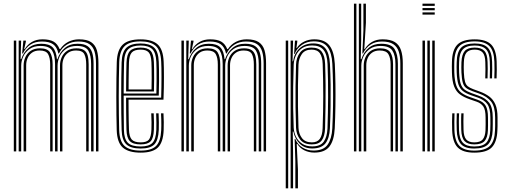

<svg xmlns="http://www.w3.org/2000/svg" viewBox="-20 -820 2752 1040"><path d="M500 0V-475.5Q500 -513.5 492.2 -540.2Q484.5 -567 464 -581.1Q443.5 -595.2 404.5 -595.2Q368.5 -595.2 341.2 -577.8Q314 -560.2 299.5 -530.5H296.2Q288.5 -565.5 267.5 -580.4Q246.5 -595.2 206.8 -595.2Q170.8 -595.2 145.1 -578.5Q119.5 -561.8 104 -530.5H100L106.5 -600H120V-593.8L111 -554.2H114Q129 -579.2 153.4 -593.1Q177.8 -607 210.2 -607Q248.5 -607 270 -594.8Q291.5 -582.5 302.8 -554.2H306.5Q323.8 -580.2 350.2 -593.6Q376.8 -607 408 -607Q450.8 -607 473.5 -591.8Q496.2 -576.5 504.8 -547.6Q513.2 -518.8 513.2 -477.8V0ZM54.8 0V-600H68V0ZM108 0V-466Q108 -489.5 117.6 -510.6Q127.2 -531.8 146.9 -545Q166.5 -558.2 196.8 -558.2Q237.8 -558.2 251.4 -535.5Q265 -512.8 265 -471.2V0H251.8V-470.5Q251.8 -507 240.5 -526.8Q229.2 -546.5 195 -546.5Q170 -546.5 153.9 -535.2Q137.8 -524 129.8 -505.9Q121.8 -487.8 121.8 -466.8V0ZM81.2 0V-600H94.5L91.5 -499.5H95Q107.2 -537.2 134.8 -560.2Q162.2 -583.2 203.5 -583Q246 -583 265.2 -563.5Q284.5 -544 288.2 -499.5H291.2Q303.5 -537 331.4 -560.2Q359.2 -583.5 400.5 -583Q435 -583 453.6 -570.5Q472.2 -558 479.5 -534Q486.8 -510 486.8 -474.8V0H473.5V-473.2Q473.5 -520.5 458.4 -545.9Q443.2 -571.2 396.2 -571.2Q361 -571.2 337.6 -554.9Q314.2 -538.5 303 -514Q291.8 -489.5 291.8 -464.8V0H278.2V-473.2Q278.2 -520.5 262.4 -545.9Q246.5 -571.2 199.2 -571.2Q164 -571.2 140.8 -554.9Q117.5 -538.5 106.1 -514Q94.8 -489.5 94.8 -464.8V0ZM305 0V-465.8Q305 -489.5 314.6 -510.6Q324.2 -531.8 343.9 -545Q363.5 -558.2 393.8 -558.2Q421.2 -558.2 435.5 -548.1Q449.8 -538 455 -518.5Q460.2 -499 460.2 -471.2V0H447V-470.5Q447 -505.5 437 -526Q427 -546.5 392 -546.5Q367 -546.5 350.6 -535.2Q334.2 -524 326.1 -505.9Q318 -487.8 318 -466.8V0Z M742 6.8Q677.2 6.8 645.9 -20.1Q614.5 -47 612.2 -114.5Q611.2 -151.2 610.6 -198.1Q610 -245 610 -295.5Q610 -346 610.6 -394.8Q611.2 -443.5 612.5 -484Q614.8 -549.2 644.6 -578Q674.5 -606.8 741.5 -606.8Q803.5 -606.8 833.6 -579.8Q863.8 -552.8 866.5 -485.8Q867.2 -472.5 867.6 -451.4Q868 -430.2 868 -403.2Q868 -376.2 867.5 -344.9Q867 -313.5 865.5 -280H676.2Q676.2 -250.8 676.5 -223.1Q676.8 -195.5 677.2 -169.5Q677.8 -143.5 678.5 -118.8Q679.8 -80 693.5 -64.4Q707.2 -48.8 742 -48.8Q774 -48.8 786.2 -63.2Q798.5 -77.8 800.2 -117.8Q801 -133.8 800.8 -156.8Q800.5 -179.8 799.2 -206H812.5Q813.8 -178.5 814 -156.2Q814.2 -134 813.5 -117Q811.8 -71.8 796 -54.8Q780.2 -37.8 742 -37.8Q700.8 -37.8 683.5 -55.5Q666.2 -73.2 665 -117.8Q664.5 -139.8 664 -169.9Q663.5 -200 663.2 -231.9Q663 -263.8 663 -291H853Q854 -322 854.4 -351.4Q854.8 -380.8 854.8 -406.2Q854.8 -431.8 854.4 -452Q854 -472.2 853.2 -485.5Q850.5 -548.2 822.8 -572Q795 -595.8 741.5 -595.8Q680 -595.8 653.9 -568.9Q627.8 -542 625.8 -483.2Q624.5 -442.2 623.9 -394.1Q623.2 -346 623.2 -296.2Q623.2 -246.5 623.9 -200Q624.5 -153.5 625.5 -115.5Q627.5 -53.8 655.2 -29Q683 -4.2 742 -4.2Q800.2 -4.2 825.4 -29.2Q850.5 -54.2 853.2 -115.2Q853.8 -126.2 853.9 -141Q854 -155.8 853.6 -172.4Q853.2 -189 852.2 -206H865.5Q866.8 -183 867.1 -158.5Q867.5 -134 866.5 -114.5Q863.8 -48.8 835.4 -21Q807 6.8 742 6.8ZM742 -15.5Q688.5 -15.5 664.5 -38Q640.5 -60.5 638.8 -116Q637.5 -156.2 637 -204.4Q636.5 -252.5 636.5 -302.6Q636.5 -352.8 637.1 -399.2Q637.8 -445.8 638.8 -482.2Q640.8 -539.2 665.4 -561.9Q690 -584.5 741.5 -584.5Q789.5 -584.5 813.6 -563.2Q837.8 -542 840 -485Q840.8 -470.2 841.2 -443.1Q841.8 -416 841.5 -379.9Q841.2 -343.8 840 -302.2H649.8Q649.8 -249.2 650.1 -207.8Q650.5 -166.2 651.2 -117Q652 -68 672.1 -47.2Q692.2 -26.5 742 -26.5Q786.5 -26.5 805.5 -45.9Q824.5 -65.2 826.8 -116.2Q827.5 -133.2 827.2 -156.4Q827 -179.5 825.8 -206H839Q840.2 -180.8 840.5 -157.2Q840.8 -133.8 840 -115.8Q837.5 -59.8 815.8 -37.6Q794 -15.5 742 -15.5ZM649.8 -313.2H827Q828 -349.5 828.1 -383.2Q828.2 -417 827.9 -443.6Q827.5 -470.2 826.8 -484.5Q824.8 -534.8 804.4 -554.1Q784 -573.5 741.5 -573.5Q696.2 -573.5 674.9 -553.4Q653.5 -533.2 652 -481.8Q651 -452.2 650.5 -405.8Q650 -359.2 649.8 -313.2ZM663 -324.5Q663.2 -346.8 663.4 -372.6Q663.5 -398.5 664 -426.1Q664.5 -453.8 665.2 -481Q666.8 -526.5 684.4 -544.4Q702 -562.2 741.5 -562.2Q779 -562.2 795.4 -544.9Q811.8 -527.5 813.5 -483.8Q814 -471.5 814.5 -448.1Q815 -424.8 814.9 -393.1Q814.8 -361.5 813.8 -324.5ZM676.5 -335.5H800.8Q801.5 -368.2 801.6 -397.8Q801.8 -427.2 801.2 -449.6Q800.8 -472 800.2 -483.2Q798.5 -522 785.1 -536.6Q771.8 -551.2 741.5 -551.2Q708 -551.2 693.9 -535.8Q679.8 -520.2 678.5 -480.5Q678 -458.8 677.5 -435.8Q677 -412.8 676.8 -387.9Q676.5 -363 676.5 -335.5Z M1408 0V-475.5Q1408 -513.5 1400.2 -540.2Q1392.5 -567 1372 -581.1Q1351.5 -595.2 1312.5 -595.2Q1276.5 -595.2 1249.2 -577.8Q1222 -560.2 1207.5 -530.5H1204.2Q1196.5 -565.5 1175.5 -580.4Q1154.5 -595.2 1114.8 -595.2Q1078.8 -595.2 1053.1 -578.5Q1027.5 -561.8 1012 -530.5H1008L1014.5 -600H1028V-593.8L1019 -554.2H1022Q1037 -579.2 1061.4 -593.1Q1085.8 -607 1118.2 -607Q1156.5 -607 1178 -594.8Q1199.5 -582.5 1210.8 -554.2H1214.5Q1231.8 -580.2 1258.2 -593.6Q1284.8 -607 1316 -607Q1358.8 -607 1381.5 -591.8Q1404.2 -576.5 1412.8 -547.6Q1421.2 -518.8 1421.2 -477.8V0ZM962.8 0V-600H976V0ZM1016 0V-466Q1016 -489.5 1025.6 -510.6Q1035.2 -531.8 1054.9 -545Q1074.5 -558.2 1104.8 -558.2Q1145.8 -558.2 1159.4 -535.5Q1173 -512.8 1173 -471.2V0H1159.8V-470.5Q1159.8 -507 1148.5 -526.8Q1137.2 -546.5 1103 -546.5Q1078 -546.5 1061.9 -535.2Q1045.8 -524 1037.8 -505.9Q1029.8 -487.8 1029.8 -466.8V0ZM989.2 0V-600H1002.5L999.5 -499.5H1003Q1015.2 -537.2 1042.8 -560.2Q1070.2 -583.2 1111.5 -583Q1154 -583 1173.2 -563.5Q1192.5 -544 1196.2 -499.5H1199.2Q1211.5 -537 1239.4 -560.2Q1267.2 -583.5 1308.5 -583Q1343 -583 1361.6 -570.5Q1380.2 -558 1387.5 -534Q1394.8 -510 1394.8 -474.8V0H1381.5V-473.2Q1381.5 -520.5 1366.4 -545.9Q1351.2 -571.2 1304.2 -571.2Q1269 -571.2 1245.6 -554.9Q1222.2 -538.5 1211 -514Q1199.8 -489.5 1199.8 -464.8V0H1186.2V-473.2Q1186.2 -520.5 1170.4 -545.9Q1154.5 -571.2 1107.2 -571.2Q1072 -571.2 1048.8 -554.9Q1025.5 -538.5 1014.1 -514Q1002.8 -489.5 1002.8 -464.8V0ZM1213 0V-465.8Q1213 -489.5 1222.6 -510.6Q1232.2 -531.8 1251.9 -545Q1271.5 -558.2 1301.8 -558.2Q1329.2 -558.2 1343.5 -548.1Q1357.8 -538 1363 -518.5Q1368.2 -499 1368.2 -471.2V0H1355V-470.5Q1355 -505.5 1345 -526Q1335 -546.5 1300 -546.5Q1275 -546.5 1258.6 -535.2Q1242.2 -524 1234.1 -505.9Q1226 -487.8 1226 -466.8V0Z M1579.8 200V55.2L1576 -66.8H1579.8Q1592.2 -36.2 1618.9 -20.4Q1645.5 -4.5 1678 -4.5Q1732.8 -4.5 1754.9 -36.6Q1777 -68.8 1780 -124.5Q1783 -187 1783.9 -245Q1784.8 -303 1783.9 -359.5Q1783 -416 1780.2 -474.5Q1777.2 -533.8 1754.5 -564.9Q1731.8 -596 1679.8 -596Q1642.5 -596 1615 -576.6Q1587.5 -557.2 1576.2 -528H1573L1577.8 -600H1590.2V-593.5L1585.5 -560.2H1588.2Q1602 -582.2 1627.1 -594.6Q1652.2 -607 1682.2 -607Q1738 -607 1763.9 -574.2Q1789.8 -541.5 1793.5 -474.5Q1796.2 -420 1797 -363Q1797.8 -306 1796.9 -246.6Q1796 -187.2 1793.2 -125Q1789.8 -58.8 1764.2 -26.1Q1738.8 6.5 1682.5 6.5Q1653.5 6.5 1628.8 -5.6Q1604 -17.8 1590.5 -40.5H1587.2L1593.8 97V200ZM1527.8 200V-600H1541V200ZM1554.2 200V-600H1567.5L1564.5 -487.8H1567.5Q1573.5 -531 1602.4 -557.9Q1631.2 -584.8 1676.5 -584.8Q1721.2 -584.8 1742.8 -557.8Q1764.2 -530.8 1767.2 -474.2Q1770 -417.2 1770.8 -360.9Q1771.5 -304.5 1770.6 -246.1Q1769.8 -187.8 1767 -124.8Q1764.5 -72 1743.4 -44.2Q1722.2 -16.5 1673.2 -15.8Q1630.5 -15.2 1603.8 -41.4Q1577 -67.5 1569 -107.5H1565.8L1567.5 6.8V200ZM1671.2 -27Q1715.8 -27 1733.8 -52.8Q1751.8 -78.5 1753.8 -123.5Q1756.8 -208.2 1757.2 -294.1Q1757.8 -380 1754.2 -473.2Q1752.2 -525.2 1732.5 -549.5Q1712.8 -573.8 1670.8 -573.8Q1637.8 -573.8 1616 -558.9Q1594.2 -544 1583.1 -520.2Q1572 -496.5 1570.8 -470.2Q1568.8 -407.2 1568 -348Q1567.2 -288.8 1568 -233.8Q1568.8 -178.8 1570.8 -128.5Q1572 -103 1583.2 -79.8Q1594.5 -56.5 1616.4 -41.8Q1638.2 -27 1671.2 -27ZM1669.5 -37.8Q1625.8 -37.8 1605.4 -64.8Q1585 -91.8 1583.5 -128Q1581.5 -181.5 1580.8 -237.8Q1580 -294 1580.8 -352.2Q1581.5 -410.5 1583.5 -470Q1585 -508.5 1605.4 -535.4Q1625.8 -562.2 1667.8 -562.2Q1705.8 -562.2 1722.6 -540Q1739.5 -517.8 1741 -474Q1743.2 -414.2 1743.6 -357.5Q1744 -300.8 1743.2 -243.5Q1742.5 -186.2 1740.8 -125Q1739.2 -82 1723 -59.9Q1706.8 -37.8 1669.5 -37.8ZM1669.2 -48.8Q1698.5 -48.8 1712.2 -67.5Q1726 -86.2 1727.5 -125.5Q1730.8 -216.5 1730.9 -299Q1731 -381.5 1727.8 -474Q1726.5 -511.8 1712.6 -531.5Q1698.8 -551.2 1667.5 -551.2Q1631.8 -551.2 1615 -527.1Q1598.2 -503 1596.8 -470Q1594.8 -415.2 1594 -357.9Q1593.2 -300.5 1594 -242.6Q1594.8 -184.8 1596.8 -128Q1598 -95.5 1615.5 -72.1Q1633 -48.8 1669.2 -48.8Z M2148.5 0V-475.5Q2148.5 -513.8 2139.9 -540.5Q2131.2 -567.2 2109.6 -581.2Q2088 -595.2 2048.8 -595.2Q2013.2 -595.2 1987.5 -578.5Q1961.8 -561.8 1946.2 -530.5H1942.8L1948.5 -654.8V-800H1962V-696L1953.2 -554.2H1955.8Q1971 -579.2 1995.5 -593.1Q2020 -607 2052.2 -607Q2095.5 -607 2119.1 -591.9Q2142.8 -576.8 2152.2 -547.9Q2161.8 -519 2161.8 -477.8V0ZM1897.2 0V-800H1910.5V0ZM1950.2 0V-466Q1950.2 -489.5 1959.9 -510.6Q1969.5 -531.8 1989.1 -545Q2008.8 -558.2 2038.8 -558.2Q2080.2 -558.2 2094.6 -535.6Q2109 -513 2109 -471.2V0H2095.8V-470.5Q2095.8 -505.8 2084 -526.1Q2072.2 -546.5 2037 -546.5Q2012.2 -546.5 1996 -535.2Q1979.8 -524 1971.9 -505.9Q1964 -487.8 1964 -466.8V0ZM1923.8 0V-800H1936.5V-602.5L1934 -499.5H1937.5Q1950 -538.5 1977.5 -561Q2005 -583.5 2045.5 -583Q2099.8 -582.8 2117.5 -553.9Q2135.2 -525 2135.2 -474.8V0H2122V-473.2Q2122 -520.5 2105.4 -545.9Q2088.8 -571.2 2041.5 -571.2Q2006.2 -571.2 1983.1 -554.8Q1960 -538.2 1948.5 -513.6Q1937 -489 1937 -464.8V0Z M2268.5 -788.2V-800H2334.8V-788.2ZM2268.5 -740.8V-752.8H2334.8V-740.8ZM2268.5 -764.5V-776.2H2334.8V-764.5ZM2321.5 0V-600H2334.8V0ZM2268.5 0V-600H2281.8V0ZM2295 0V-600H2308.2V0Z M2548.8 6.8Q2487.2 6.8 2459.4 -21.2Q2431.5 -49.2 2429.2 -114.5Q2428.8 -136.8 2428.6 -160.4Q2428.5 -184 2429.8 -206H2442Q2441 -185 2441 -160.1Q2441 -135.2 2441.5 -115.2Q2443.5 -55.8 2468.4 -30Q2493.2 -4.2 2548.8 -4.2Q2609 -4.2 2634.2 -30.4Q2659.5 -56.5 2661.2 -113.2Q2662 -126.2 2662.1 -137.2Q2662.2 -148.2 2662.1 -159.4Q2662 -170.5 2662 -183.8Q2662 -240.8 2640.8 -269Q2619.5 -297.2 2575.5 -313.2L2539.2 -326.2Q2517 -334.2 2504.6 -343.9Q2492.2 -353.5 2486.8 -372.5Q2481.2 -391.5 2479.5 -427.5Q2479 -441 2478.9 -454.1Q2478.8 -467.2 2479.5 -483.2Q2481.5 -525.5 2497.6 -543.9Q2513.8 -562.2 2551.2 -562.2Q2586.8 -562.2 2603.4 -544.5Q2620 -526.8 2621 -484Q2621.5 -470 2621.8 -446.6Q2622 -423.2 2620.8 -395.5H2608.5Q2609.8 -422.2 2609.5 -444.1Q2609.2 -466 2608.8 -483.5Q2608 -520.5 2594.1 -535.9Q2580.2 -551.2 2551.2 -551.2Q2520.8 -551.2 2507.2 -535.5Q2493.8 -519.8 2492.5 -483.2Q2492 -468.2 2491.9 -456.5Q2491.8 -444.8 2492.5 -427.5Q2494 -394.8 2498.8 -377.8Q2503.5 -360.8 2514.1 -352.4Q2524.8 -344 2543 -337.2L2578.8 -324Q2608 -313.5 2629.6 -297.6Q2651.2 -281.8 2663.1 -254.9Q2675 -228 2675 -183.8Q2675 -170.2 2675 -159.1Q2675 -148 2675 -137Q2675 -126 2674.2 -113Q2672 -51.8 2644.6 -22.5Q2617.2 6.8 2548.8 6.8ZM2548.8 -15.5Q2498 -15.5 2476.8 -39.6Q2455.5 -63.8 2454 -115.5Q2453.5 -137 2453.2 -158.2Q2453 -179.5 2454.2 -206H2466.8Q2465.2 -179 2465.6 -155.9Q2466 -132.8 2466.2 -116Q2467.8 -68.2 2486.9 -47.4Q2506 -26.5 2548.8 -26.5Q2596.5 -26.5 2615.1 -48.2Q2633.8 -70 2635.5 -113.5Q2636.5 -133 2636.4 -148.4Q2636.2 -163.8 2636.2 -183.8Q2636.2 -233.2 2619.6 -256.2Q2603 -279.2 2568.8 -291.2L2531.5 -304.2Q2503.5 -314.2 2487.1 -327Q2470.8 -339.8 2463.1 -362.9Q2455.5 -386 2453.8 -427.2Q2453 -445.2 2453.2 -456.8Q2453.5 -468.2 2453.8 -483.5Q2454.8 -536.2 2476.6 -560.4Q2498.5 -584.5 2551.2 -584.5Q2600.5 -584.5 2622.2 -561.5Q2644 -538.5 2645.5 -485.2Q2646 -466.8 2646.2 -445Q2646.5 -423.2 2645.2 -395.5H2633Q2634.2 -424.8 2634 -446.6Q2633.8 -468.5 2633.2 -485.2Q2632 -533 2612.5 -553.2Q2593 -573.5 2551.2 -573.5Q2506 -573.5 2486.8 -552.1Q2467.5 -530.8 2466.8 -483.5Q2466.5 -467.5 2466.2 -456.5Q2466 -445.5 2466.8 -427.2Q2468.5 -387.2 2475.5 -366.1Q2482.5 -345 2497 -334.4Q2511.5 -323.8 2535.2 -315.2L2572 -302Q2611.5 -288.2 2630.2 -262.8Q2649 -237.2 2649 -183.8Q2649 -163.8 2649.1 -148.2Q2649.2 -132.8 2648.5 -113.2Q2646.5 -63 2624.6 -39.2Q2602.8 -15.5 2548.8 -15.5ZM2548.8 -37.8Q2513.8 -37.8 2496.8 -55.5Q2479.8 -73.2 2478.5 -116.8Q2478.2 -135.8 2477.9 -158.8Q2477.5 -181.8 2478.8 -206H2491Q2490 -185.8 2490.1 -162.4Q2490.2 -139 2490.8 -117.5Q2491.5 -80.8 2505.2 -64.8Q2519 -48.8 2548.8 -48.8Q2582 -48.8 2595.1 -65.1Q2608.2 -81.5 2609.8 -114Q2610.8 -132.8 2610.5 -148.2Q2610.2 -163.8 2610.2 -183.8Q2610.2 -225.2 2598.1 -243Q2586 -260.8 2561.8 -269.2L2523.5 -282.5Q2492.5 -293.2 2471.6 -308.6Q2450.8 -324 2439.9 -351.8Q2429 -379.5 2428 -427Q2427.2 -446.5 2427.5 -459.9Q2427.8 -473.2 2428 -483.8Q2429 -548.5 2457 -577.6Q2485 -606.8 2551.2 -606.8Q2612.5 -606.8 2640.2 -579Q2668 -551.2 2670.2 -486.2Q2670.8 -467.8 2670.9 -443.1Q2671 -418.5 2669.8 -395.5H2657.5Q2658.8 -416.8 2658.6 -441.2Q2658.5 -465.8 2658 -485.5Q2656 -544.5 2631.1 -570.1Q2606.2 -595.8 2551.2 -595.8Q2492 -595.8 2467 -569.1Q2442 -542.5 2440.8 -483.8Q2440.8 -467.8 2440.5 -456.4Q2440.2 -445 2440.8 -427Q2442.5 -382.8 2451.4 -357.4Q2460.2 -332 2478.9 -317.9Q2497.5 -303.8 2527.5 -293.5L2565.2 -280.2Q2598.5 -268.8 2610.9 -247Q2623.2 -225.2 2623.2 -183.8Q2623.2 -172.8 2623.4 -161.6Q2623.5 -150.5 2623.4 -138.9Q2623.2 -127.2 2622.8 -113.8Q2621.2 -74.8 2604.9 -56.2Q2588.5 -37.8 2548.8 -37.8Z"/></svg>

Font: Big Shoulders Inline Display Thin
Style: Regular
Weight: 400
Version: Version 2.002